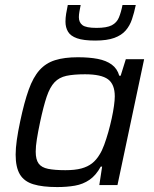

<svg xmlns="http://www.w3.org/2000/svg" viewBox="-20 -750 624 778"><path d="M211.9 8Q152.1 8 115 -3.4Q77.8 -14.7 60.6 -43.4Q43.4 -72.2 43.4 -123.5Q43.4 -148.9 48.1 -182.5Q52.8 -216.1 61.8 -258.3Q78.2 -336.1 96.3 -386.5Q114.3 -436.9 140 -465.7Q165.8 -494.5 203.3 -506.2Q240.8 -518 295.3 -518Q341.3 -518 375.9 -511.4Q410.5 -504.7 432.8 -488.3Q455.1 -472 463.3 -443.1H468.9L489.8 -510H564L456 0H382.4L393.8 -74.8H388.2Q369.1 -39.6 342.8 -21.5Q316.5 -3.4 283.7 2.3Q251 8 211.9 8ZM245 -60.4Q283.8 -60.4 309.4 -67.3Q335 -74.2 352.8 -88Q370.5 -101.8 383.6 -123.9Q393.4 -139.1 402.2 -163.1Q411 -187.2 418.9 -214.9Q426.7 -242.7 432.7 -270.3Q438.7 -297.9 441.9 -321.4Q445.1 -345 445.1 -359.6Q445.1 -408.3 417.7 -428.7Q390.2 -449 324.4 -449Q278.6 -449 249.1 -442.7Q219.6 -436.3 201 -416.6Q182.3 -396.9 169.2 -358.3Q156.2 -319.6 142.4 -255Q134 -215.5 129.4 -186.2Q124.7 -156.8 124.7 -135.6Q124.7 -103.6 136.5 -87.4Q148.2 -71.2 175 -65.8Q201.8 -60.4 245 -60.4ZM365.9 -585.6Q318.4 -585.6 292.1 -594.9Q265.8 -604.2 255.6 -621.6Q245.3 -638.9 245.3 -662.1Q245.3 -677.6 248 -694.5Q250.7 -711.4 254.7 -729.8H306.9Q304 -715.2 301.8 -702.9Q299.6 -690.6 299.6 -680.3Q299.6 -659.2 314.2 -648.1Q328.8 -637 371.2 -637Q412.7 -637 433 -647.6Q453.2 -658.2 461.8 -679Q470.5 -699.9 476.4 -729.8H530.2Q523.7 -698.3 514.8 -672Q506 -645.7 489.2 -626.4Q472.5 -607.1 443.1 -596.4Q413.6 -585.6 365.9 -585.6Z"/></svg>

Font: Saira Thin
Style: Italic
Weight: 100
Italic angle: -12°
Designer: Hector Gatti with collaboration of the Omnibus-Type team
Foundry: Omnibus-Type
Version: Version 1.101